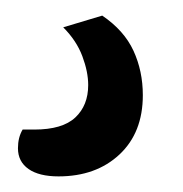

<svg xmlns="http://www.w3.org/2000/svg" viewBox="-20 -37 235 246"><path d="M61 -2 111 -17Q139 2 151 28Q163 54 163 85Q163 133 133 161Q103 189 55 189Q30 189 16.5 179.5Q3 170 3 153Q3 139 9 129H24Q60 129 76.5 113.5Q93 98 93 72Q93 55 85.5 35Q78 15 61 -2Z"/></svg>

Font: Baloo Tamma 2
Style: Regular
Weight: 400
Designer: Divya Kowshik, Shuchita Grover and Ek Type
Foundry: Ek Type
Version: Version 1.700